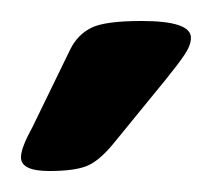

<svg xmlns="http://www.w3.org/2000/svg" viewBox="-20 -738 202 183"><path d="M27 -575Q0 -575 0 -588Q0 -593 3 -600.5Q6 -608 11 -617L47 -691Q54 -705 67 -711.5Q80 -718 115 -718Q162 -718 162 -702Q162 -695 156 -686Q150 -677 137 -661L88 -601Q74 -584 62 -579.5Q50 -575 27 -575Z"/></svg>

Font: Asap Semi Condensed Medium
Style: Regular
Weight: 500
Width: 4
Designer: Pablo Cosgaya
Foundry: Omnibus-Type
Version: Version 3.001; ttfautohint (v1.8.4.7-5d5b)